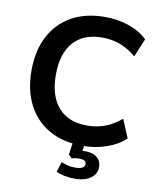

<svg xmlns="http://www.w3.org/2000/svg" viewBox="-97 -791 881 1064"><g transform="rotate(10 343.5 -259.0)"><path d="M408 10Q299 10 220.5 -34Q142 -78 99.5 -159.5Q57 -241 57 -353Q57 -465 99.5 -546Q142 -627 220.5 -671Q299 -715 408 -715Q479 -715 542.5 -693.5Q606 -672 647 -631L604 -528Q559 -566 512.5 -583Q466 -600 412 -600Q307 -600 250.5 -536Q194 -472 194 -353Q194 -234 250.5 -169.5Q307 -105 412 -105Q466 -105 512.5 -122Q559 -139 604 -177L647 -74Q606 -34 542.5 -12Q479 10 408 10ZM397 197Q368 197 339.5 191.5Q311 186 292 176L310 119Q328 127 347 131.5Q366 136 388 136Q414 136 428 129Q442 122 442 106Q442 95 432.5 89Q423 83 404 83Q394 83 384 84Q374 85 361 89L342 71L355 -20H422L409 57L377 45Q389 41 402.5 39Q416 37 427 37Q455 37 475 45Q495 53 507 69.5Q519 86 519 110Q519 137 503.5 156.5Q488 176 460.5 186.5Q433 197 397 197Z"/></g></svg>

Font: Nunito Sans 11pt
Style: Bold
Weight: 700
Version: Version 3.101;gftools[0.9.27]